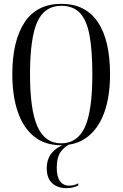

<svg xmlns="http://www.w3.org/2000/svg" viewBox="-20 -745 637 998"><path d="M298 10Q213 10 156.5 -36Q100 -82 72 -165Q44 -248 44 -359Q44 -532 107.5 -628.5Q171 -725 299 -725Q424 -725 488 -631Q552 -537 552 -358Q552 -244 522.5 -161.5Q493 -79 436 -34.5Q379 10 298 10ZM298 0Q383 0 421.5 -85Q460 -170 460 -358Q460 -485 445 -563.5Q430 -642 394.5 -678.5Q359 -715 299 -715Q212 -715 174 -631.5Q136 -548 136 -358Q136 -173 175 -86.5Q214 0 298 0ZM325 233Q279 233 251 207Q223 181 223 130Q223 80 251 48Q279 16 331 0H354Q320 12 297.5 41.5Q275 71 275 127Q275 173 292 196.5Q309 220 339 220Q349 220 361.5 217.5Q374 215 387 208V219Q361 233 325 233Z"/></svg>

Font: Noto Serif Display ExtraCondensed
Style: Regular
Weight: 400
Width: 2
Designer: Monotype Design Team
Foundry: Monotype Imaging Inc.
Version: Version 2.009